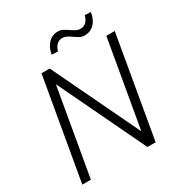

<svg xmlns="http://www.w3.org/2000/svg" viewBox="-202 -1027 1098 1168"><g transform="rotate(-30 346.5 -443.0)"><path d="M35.6 0ZM550.8 0H493.2L201.7 -609.4L95.7 0H35.6L159.2 -710.9H216.8L508.8 -101.1L614.7 -710.9H673.8ZM605.5 -883.3Q598.6 -834.5 571 -806.4Q543.5 -778.3 502.9 -778.3Q487.8 -778.3 475.3 -783.4Q462.9 -788.6 439 -805.4Q415 -822.3 402.3 -827.9Q389.6 -833.5 375 -833.5Q352.5 -833.5 336.2 -818.4Q319.8 -803.2 313 -775.9L269.5 -777.3Q276.4 -824.2 304.4 -853.3Q332.5 -882.3 373 -881.3Q391.6 -881.3 406.7 -873Q421.9 -864.7 437.7 -853.8Q453.6 -842.8 468.8 -834.5Q483.9 -826.2 502 -826.2Q546.9 -826.2 564.5 -885.7Z"/></g></svg>

Font: Roboto Light
Style: Italic
Weight: 300
Italic angle: -12°
Designer: Google
Version: Version 2.134; 2016; ttfautohint (v1.6)